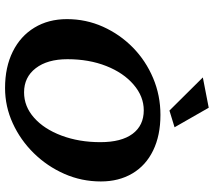

<svg xmlns="http://www.w3.org/2000/svg" viewBox="-62 -744 814 730"><g transform="rotate(90 345.0 -379.0)"><path d="M314.5 8.8Q235.4 8.8 176.3 -20.5Q117.2 -49.8 85 -103Q52.7 -156.2 52.7 -226.6Q52.7 -298.8 81.5 -363.3Q110.4 -427.7 160.6 -477.1Q210.9 -526.4 276.9 -554.2Q342.8 -582 417 -582Q495.1 -582 552.2 -554.2Q609.4 -526.4 639.6 -475.1Q669.9 -423.8 669.9 -355.5Q669.9 -282.2 641.1 -216.8Q612.3 -151.4 562.5 -100.6Q512.7 -49.8 448.7 -20.5Q384.8 8.8 314.5 8.8ZM331.1 -63.5Q384.8 -63.5 427.7 -101.6Q470.7 -139.6 495.6 -206.1Q520.5 -272.5 520.5 -353.5Q520.5 -433.6 488.8 -476.1Q457 -518.6 399.4 -518.6Q346.7 -518.6 301.8 -480Q256.8 -441.4 231 -376Q205.1 -310.5 205.1 -228.5Q205.1 -152.3 239.3 -107.9Q273.4 -63.5 331.1 -63.5ZM400.4 -616.2 274.4 -743.2 389.6 -765.6 463.9 -635.7Z"/></g></svg>

Font: Crimson Pro
Style: Bold Italic
Weight: 700
Italic angle: -12°
Designer: Jacques Le Bailly
Foundry: Baron von Fonthausen
Version: Version 1.003